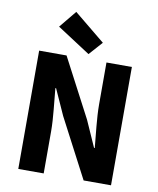

<svg xmlns="http://www.w3.org/2000/svg" viewBox="-96 -968 856 1042"><g transform="rotate(10 332.5 -447.0)"><path d="M77 0H217V-231C217 -308 205 -395 199 -467H203L267 -325L437 0H588V-652H448V-422C448 -345 460 -253 466 -184H462L398 -328L228 -652H77ZM344 -680 410 -754 239 -894 161 -799Z"/></g></svg>

Font: Giro Sans Regular
Style: Bold
Weight: 700
Designer: Paul D. Hunt
Foundry: Adobe Systems Incorporated
Version: Version 1.000;PS 1.0;hotconv 1.0.88;makeotf.lib2.5.647800